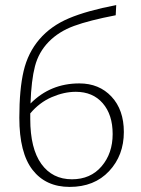

<svg xmlns="http://www.w3.org/2000/svg" viewBox="-20 -731 553 755"><path d="M292 -403Q370 -403 418.5 -351Q467 -299 467 -212Q467 -120 409 -58Q351 4 254 4Q160 4 108 -63Q56 -130 56 -268Q56 -380 73 -452Q90 -524 135 -576.5Q180 -629 251 -659Q322 -689 437 -711L435 -671Q331 -651 271 -629Q211 -607 171.5 -566.5Q132 -526 117.5 -470.5Q103 -415 100 -324Q178 -403 292 -403ZM263 -26Q336 -26 379.5 -77Q423 -128 423 -204Q423 -280 384 -325Q345 -370 278 -370Q232 -370 183.5 -349Q135 -328 99 -285V-263Q99 -147 142.5 -86.5Q186 -26 263 -26Z"/></svg>

Font: EauTestText Light
Style: Regular
Weight: 300
Designer: Christian Thalmann (Catharsis Fonts)
Version: Version 0.001;PS 000.001;hotconv 1.0.88;makeotf.lib2.5.64775